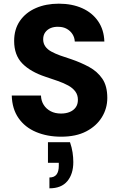

<svg xmlns="http://www.w3.org/2000/svg" viewBox="-20 -732 649 1045"><path d="M313 12Q237 12 176.5 -13.5Q116 -39 81 -89Q46 -139 44 -212H203Q204 -183 218 -161Q232 -139 256 -126.5Q280 -114 312 -114Q339 -114 359.5 -122.5Q380 -131 392 -147.5Q404 -164 404 -189Q404 -215 390 -234Q376 -253 351.5 -266.5Q327 -280 295.5 -291Q264 -302 228 -314Q146 -341 101.5 -386.5Q57 -432 57 -509Q57 -573 88.5 -618.5Q120 -664 175 -688Q230 -712 300 -712Q372 -712 427 -687.5Q482 -663 514 -616.5Q546 -570 548 -506H387Q386 -528 374.5 -546Q363 -564 343.5 -575Q324 -586 298 -586Q275 -587 256.5 -579.5Q238 -572 226.5 -556.5Q215 -541 215 -518Q215 -496 226.5 -479.5Q238 -463 259 -451.5Q280 -440 307.5 -430Q335 -420 367 -410Q420 -392 465 -367.5Q510 -343 537 -303.5Q564 -264 564 -199Q564 -142 534.5 -94Q505 -46 449.5 -17Q394 12 313 12ZM249 293V234Q275 234 287.5 218Q300 202 300 170V154H241V42H361Q371 71 375 98Q379 125 379 150Q379 215 346.5 254Q314 293 249 293Z"/></svg>

Font: DM Sans 18pt Black
Style: Regular
Weight: 900
Designer: Colophon Foundry, Jonny Pinhorn
Foundry: Colophon Foundry
Version: Version 4.004;gftools[0.9.30]